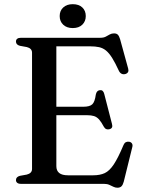

<svg xmlns="http://www.w3.org/2000/svg" viewBox="-20 -881 687 920"><path d="M205.5 -369.5H379Q410 -369.5 422.2 -381.2Q434.5 -393 439 -427.5Q441 -437.5 445.8 -442.8Q450.5 -448 458.5 -449Q474.5 -451 479.5 -431L516.5 -287.5Q519.5 -277 516.8 -270.8Q514 -264.5 505 -262Q497 -259.5 489.8 -262.2Q482.5 -265 478 -273Q465.5 -296.5 454.8 -308.5Q444 -320.5 430.5 -324.8Q417 -329 397 -329H205.5ZM56.5 -682Q56.5 -690.5 62.5 -695.2Q68.5 -700 81 -700H461Q477 -700 487 -705.5Q497 -711 506 -716Q515 -721 526.5 -721Q538.5 -721 544.8 -714.5Q551 -708 555.5 -693L594 -553Q597 -543 593.8 -536.2Q590.5 -529.5 581.5 -526.5Q571 -523.5 562.8 -527.5Q554.5 -531.5 549.5 -542Q532 -580 517.5 -603.2Q503 -626.5 488 -638.8Q473 -651 454.8 -655Q436.5 -659 412 -659H250V-85Q250 -63 263.8 -52Q277.5 -41 306 -41H426.5Q459 -41 481.8 -51.5Q504.5 -62 525.2 -93.2Q546 -124.5 572 -186.5Q576 -196 582.8 -199.5Q589.5 -203 598 -202Q608 -200.5 612.5 -193.2Q617 -186 613.5 -174.5L573 -10.5Q569 4.5 562.2 11.5Q555.5 18.5 542.5 18.5Q532.5 18.5 523.5 14Q514.5 9.5 504 4.8Q493.5 0 478.5 0H81Q68.5 0 62.5 -5Q56.5 -10 56.5 -18Q56.5 -33.5 75.5 -38.5L108.5 -44.5Q120.5 -47.5 127 -54.2Q133.5 -61 133.5 -71.5V-628.5Q133.5 -639 127 -645.8Q120.5 -652.5 108.5 -655.5L75.5 -661.5Q56.5 -666.5 56.5 -682ZM328.5 -746.5Q300 -746.5 283 -762.5Q266 -778.5 266 -804Q266 -829.5 283 -845.2Q300 -861 328.5 -861Q358 -861 374.5 -845.2Q391 -829.5 391 -804Q391 -779 374.5 -762.8Q358 -746.5 328.5 -746.5Z"/></svg>

Font: Fraunces 11pt
Style: Regular
Weight: 400
Version: Version 1.000;[b76b70a41]